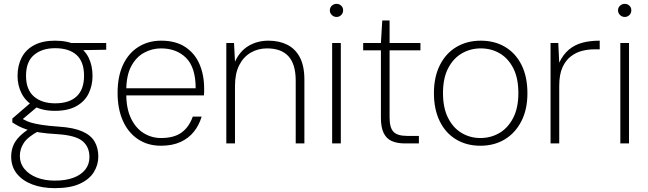

<svg xmlns="http://www.w3.org/2000/svg" viewBox="-20 -744 3362 996"><path d="M264 232Q198 232 147 212.5Q96 193 67 156.5Q38 120 38 68Q38 40 47.5 14.5Q57 -11 80 -35Q103 -59 144 -84L182 -65Q124 -34 103.5 -2.5Q83 29 83 64Q83 103 106.5 132Q130 161 171 177Q212 193 264 193Q321 193 361 178Q401 163 422.5 135.5Q444 108 444 71Q444 18 408 -12Q372 -42 278 -48Q223 -51 185 -57Q147 -63 121 -71.5Q95 -80 77 -89.5Q59 -99 44 -109V-129L139 -211L182 -197L81 -112L82 -135Q95 -129 108 -121.5Q121 -114 141 -108Q161 -102 195 -96.5Q229 -91 286 -87Q362 -82 406.5 -62.5Q451 -43 470.5 -10Q490 23 490 68Q490 111 467 148.5Q444 186 394.5 209Q345 232 264 232ZM265 -169Q200 -169 157 -193Q114 -217 92.5 -258.5Q71 -300 71 -350Q71 -404 92.5 -445.5Q114 -487 157.5 -510Q201 -533 265 -533Q332 -533 375.5 -510Q419 -487 439.5 -445.5Q460 -404 460 -350Q460 -300 439.5 -258.5Q419 -217 375.5 -193Q332 -169 265 -169ZM266 -208Q339 -208 377.5 -244Q416 -280 416 -351Q416 -424 377 -459Q338 -494 266 -494Q198 -494 156.5 -459Q115 -424 115 -351Q115 -279 156 -243.5Q197 -208 266 -208ZM356 -483 340 -521H531V-486Z M815 12Q746 12 695 -22.5Q644 -57 617 -118.5Q590 -180 590 -262Q590 -348 618.5 -408.5Q647 -469 698.5 -501Q750 -533 816 -533Q892 -533 941.5 -500Q991 -467 1015 -411Q1039 -355 1039 -284Q1039 -276 1039 -268Q1039 -260 1038 -249H621V-286H995Q995 -394 945.5 -443.5Q896 -493 815 -493Q769 -493 727.5 -470.5Q686 -448 660.5 -400Q635 -352 635 -274V-257Q635 -180 660 -129Q685 -78 726 -53Q767 -28 815 -28Q883 -28 922 -56.5Q961 -85 980 -139H1026Q1013 -95 986 -61Q959 -27 916.5 -7.5Q874 12 815 12Z M1154 0V-521H1194L1199 -424Q1224 -479 1269.5 -506Q1315 -533 1373 -533Q1428 -533 1470 -512Q1512 -491 1535.5 -446.5Q1559 -402 1559 -331V0H1514V-325Q1514 -411 1476.5 -452Q1439 -493 1365 -493Q1318 -493 1280 -470.5Q1242 -448 1220.5 -405Q1199 -362 1199 -298V0Z M1703 0V-521H1748V0ZM1726 -656Q1712 -656 1701.5 -666Q1691 -676 1691 -690Q1691 -705 1701.5 -714.5Q1712 -724 1726 -724Q1740 -724 1750 -714.5Q1760 -705 1760 -691Q1760 -676 1750 -666Q1740 -656 1726 -656Z M2080 0Q2041 0 2013 -12Q1985 -24 1970.5 -53.5Q1956 -83 1956 -133V-483H1864V-521H1956L1963 -638H2001V-521H2161V-483H2001V-134Q2001 -81 2021.5 -60Q2042 -39 2092 -39H2153V0Z M2472 12Q2400 12 2345.5 -21Q2291 -54 2261 -115.5Q2231 -177 2231 -261Q2231 -345 2262 -406.5Q2293 -468 2348 -500.5Q2403 -533 2474 -533Q2546 -533 2600.5 -500.5Q2655 -468 2685.5 -407Q2716 -346 2716 -260Q2716 -176 2684.5 -115Q2653 -54 2598.5 -21Q2544 12 2472 12ZM2472 -28Q2526 -28 2570.5 -54Q2615 -80 2642 -132Q2669 -184 2669 -261Q2669 -339 2642.5 -390.5Q2616 -442 2572 -467.5Q2528 -493 2474 -493Q2421 -493 2376.5 -467.5Q2332 -442 2305 -390.5Q2278 -339 2278 -261Q2278 -184 2304.5 -132Q2331 -80 2375 -54Q2419 -28 2472 -28Z M2836 0V-521H2876L2881 -419Q2901 -461 2930.5 -486Q2960 -511 2999.5 -522Q3039 -533 3091 -533V-488H3060Q3032 -488 3001 -480.5Q2970 -473 2942.5 -452.5Q2915 -432 2898 -395Q2881 -358 2881 -298V0Z M3198 0V-521H3243V0ZM3221 -656Q3207 -656 3196.5 -666Q3186 -676 3186 -690Q3186 -705 3196.5 -714.5Q3207 -724 3221 -724Q3235 -724 3245 -714.5Q3255 -705 3255 -691Q3255 -676 3245 -666Q3235 -656 3221 -656Z"/></svg>

Font: DM Sans 10pt ExtraLight
Style: Regular
Weight: 250
Version: Version 4.004;gftools[0.9.30]